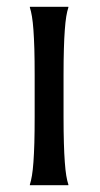

<svg xmlns="http://www.w3.org/2000/svg" viewBox="-20 -545 293 565"><path d="M82 -324.2Q82 -368.2 81.1 -400.6Q80.1 -433.1 78.4 -456.8Q76.7 -480.5 74 -496.6Q71.3 -512.7 67.9 -522.9V-524.9H181.2V-522.9Q177.7 -512.7 175 -496.6Q172.4 -480.5 170.7 -456.8Q168.9 -433.1 168 -400.6Q167 -368.2 167 -324.2V-201.2Q167 -157.2 168 -124.5Q168.9 -91.8 170.7 -68.1Q172.4 -44.4 175 -28.3Q177.7 -12.2 181.2 -2V0H67.9V-2Q71.3 -12.2 74 -28.3Q76.7 -44.4 78.4 -68.1Q80.1 -91.8 81.1 -124.5Q82 -157.2 82 -201.2Z"/></svg>

Font: Marcellus SC
Style: Regular
Weight: 400
Designer: Astigmatic (AOETI)
Foundry: Astigmatic (AOETI)
Version: Version 1.001